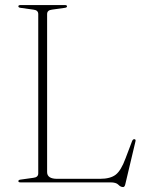

<svg xmlns="http://www.w3.org/2000/svg" viewBox="-20 -720 582 758"><path d="M235.5 -689 185.5 -682Q166 -680 166 -664.5V-40.5Q166 -14 206 -14H374.5Q416 -14 437 -30.5Q458 -47 475.5 -94.5L501.5 -163Q504.5 -170.5 510 -170.5Q517.5 -170.5 514.5 -160.5L474.5 8Q472 18.5 466 18.5Q456 18.5 447.2 9.2Q438.5 0 416 0H60.5Q52.5 0 52.5 -5Q52.5 -10 61.5 -11L111.5 -18Q131 -20 131 -35.5V-664.5Q131 -680 111.5 -682L61.5 -689Q52.5 -690 52.5 -695Q52.5 -700 60.5 -700H236.5Q244.5 -700 244.5 -695Q244.5 -690 235.5 -689Z"/></svg>

Font: Fraunces 72pt S000 Thin
Style: Regular
Weight: 100
Version: Version 1.000; ttfautohint (v1.8.3)